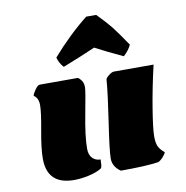

<svg xmlns="http://www.w3.org/2000/svg" viewBox="-85 -861 919 947"><g transform="rotate(-10 374.0 -387.5)"><path d="M76.2 -126Q76.2 -176.3 92.5 -264.6Q108.9 -353 108.9 -388.7Q108.9 -424.3 85.9 -439Q85.9 -446.8 100.1 -467.5Q114.3 -488.3 124.5 -488.3H315.4Q324.7 -483.4 333.5 -470.5Q342.3 -457.5 342.3 -437.5Q342.3 -417.5 321 -307.9Q299.8 -198.2 299.8 -136.7Q299.8 -105.5 315.7 -89.1Q331.5 -72.8 356.4 -72.8Q355.5 -66.4 355.5 -56.6Q355.5 -35.2 349.6 -28.8Q325.7 -13.7 286.4 -4.6Q247.1 4.4 210.9 4.4Q76.2 4.4 76.2 -126ZM444.8 -1Q406.2 -28.3 406.2 -67.9Q406.2 -107.4 427 -245.1Q447.8 -382.8 453.6 -456.1Q453.6 -462.4 469.5 -475.3Q485.4 -488.3 496.6 -488.3H694.8Q668.5 -375 652.3 -275.4Q636.2 -175.8 636.2 -139.6Q636.2 -103.5 645.3 -86.4Q654.3 -69.3 673.8 -53.7Q673.8 -46.9 659.7 -31Q645.5 -15.1 633.8 -10.3Q570.8 -1 444.8 -1ZM228.5 -605.5Q315.4 -705.1 408.7 -778.8H458.5Q503.4 -732.9 526.6 -703.9Q549.8 -674.8 596.7 -605.5Q585 -579.1 557.6 -554.2Q471.7 -594.2 420.4 -621.6Q349.1 -590.3 256.8 -554.2Q236.3 -576.2 228.5 -605.5Z"/></g></svg>

Font: Emblema One
Style: Regular
Weight: 400
Designer: Riccardo De Franceschi
Foundry: Riccardo De Franceschi
Version: Version 1.003